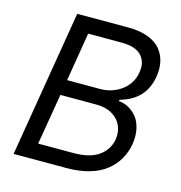

<svg xmlns="http://www.w3.org/2000/svg" viewBox="-107 -823 866 920"><g transform="rotate(15 325.5 -363.5)"><path d="M42.6 0 163.4 -727.3H417.6Q473 -727.3 513.8 -712.2Q554.7 -697.1 577.1 -670.5Q599.4 -643.8 607.2 -609.2Q615.1 -574.6 608 -534.1Q588.1 -414.8 465.9 -382.1L464.5 -375Q489.7 -373.2 513 -360.6Q536.2 -348 554.2 -326Q572.1 -304 579.9 -269.2Q587.7 -234.4 581 -193.2Q573.9 -151.3 554 -116.8Q534.1 -82.4 501.1 -55.8Q468 -29.1 418.1 -14.6Q368.3 0 305.4 0ZM143.5 -78.1H318.2Q399.9 -78.1 443.9 -109.7Q487.9 -141.3 497.2 -193.2Q502.8 -230.5 489.5 -261.5Q476.2 -292.6 443.7 -311.8Q411.2 -331 365.1 -331H186.1ZM198.9 -407.7H362.2Q423.3 -407.7 469.5 -442.6Q515.6 -477.6 524.1 -534.1Q533 -584.9 503.6 -617Q474.1 -649.1 404.8 -649.1H238.6Z"/></g></svg>

Font: Karasuma Gothic
Style: Italic
Weight: 400
Italic angle: -9.39999°
Designer: Rasmus Andersson / Ryoko Nishizuka
Foundry: Genbu
Version: Version 1.00